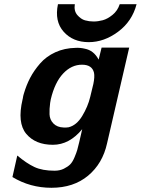

<svg xmlns="http://www.w3.org/2000/svg" viewBox="-20 -708 668 911"><path d="M255 -688H335Q330 -656 347 -636.5Q364 -617 383.5 -611.5Q403 -606 424 -606Q445 -606 467.5 -612Q490 -618 514 -637.5Q538 -657 548 -688H628Q607 -607 540.5 -557.5Q474 -508 401 -508Q326 -508 282 -557.5Q238 -607 255 -688ZM87 -236Q88 -239 88.5 -242.5Q89 -246 89.5 -249Q90 -252 91 -256Q92 -260 93 -263Q105 -304 123 -338.5Q141 -373 170 -406.5Q199 -440 242.5 -460Q286 -480 340 -481Q361 -482 382 -477Q425 -469 448 -425L462 -482H593L488 -28Q467 68 398 125.5Q329 183 224 183Q123 183 39 132L62 30Q106 67 143.5 84.5Q181 102 239 102Q264 102 283 92.5Q302 83 313 72Q324 61 333.5 38.5Q343 16 346.5 3.5Q350 -9 356 -34L370 -95Q309 -21 231 -21Q148 -21 104.5 -73Q61 -125 87 -236ZM221 -237Q221 -236 218 -220Q214 -191 215 -165.5Q216 -140 233.5 -122Q251 -104 282 -103Q290 -102 305 -104Q343 -113 370 -157.5Q397 -202 408 -248L423 -310Q430 -344 426 -363Q417 -401 369 -401Q319 -401 279.5 -359Q240 -317 221 -237Z"/></svg>

Font: Coval
Style: ExtraBold Italic
Weight: 800
Foundry: Context Ltd
Version: Version 001.000